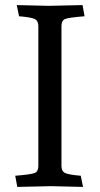

<svg xmlns="http://www.w3.org/2000/svg" viewBox="-20 -733 393 756"><path d="M46 -713 172 -710Q173 -710 305 -713L313 -669Q250 -664 236 -658Q222 -652 222 -630V-80Q222 -59 236 -52Q250 -45 298 -41L307 3L181 0Q180 0 48 3L40 -41Q103 -46 117 -52Q131 -58 131 -80V-630Q131 -651 117 -658Q103 -665 55 -669Z"/></svg>

Font: Lusitana
Style: Regular
Weight: 400
Designer: Ana Paula Megda
Foundry: Ana Paula Megda
Version: Version 1.001; ttfautohint (v1.4.1)